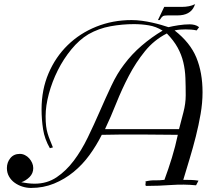

<svg xmlns="http://www.w3.org/2000/svg" viewBox="-20 -919 1019 947"><path d="M811 -785Q831 -790 860.5 -794.5Q890 -799 916 -799Q928 -799 940 -796Q952 -793 962 -785L950 -769Q936 -772 922.5 -773Q909 -774 895 -774Q881 -774 868 -773Q855 -772 841 -769Q918 -709 948.5 -635Q979 -561 979 -464Q979 -412 969.5 -357Q960 -302 946 -246.5Q932 -191 915.5 -136.5Q899 -82 884 -32Q904 -32 922 -31.5Q940 -31 959 -28L947 -5Q888 -11 824.5 -6.5Q761 -2 703 -2Q699 -2 698 -4.5Q697 -7 697.5 -10.5Q698 -14 698.5 -17.5Q699 -21 697 -24Q720 -30 744 -29.5Q768 -29 791 -32Q811 -86 828 -141.5Q845 -197 857 -254Q750 -255 684 -255.5Q618 -256 578 -255.5Q538 -255 518 -254.5Q498 -254 482 -254Q456 -202 421.5 -154.5Q387 -107 343 -71Q299 -35 246.5 -13.5Q194 8 133 8Q112 8 91 1.5Q70 -5 52.5 -17.5Q35 -30 24.5 -48.5Q14 -67 14 -90Q14 -118 31 -139Q48 -160 78 -160Q91 -160 103 -154Q115 -148 124 -138Q133 -128 138.5 -115.5Q144 -103 144 -90Q144 -64 126 -46Q108 -28 85 -20Q102 -17 118.5 -15Q135 -13 151 -13Q212 -13 259 -44.5Q306 -76 344 -126.5Q382 -177 413 -241Q444 -305 472.5 -370.5Q501 -436 529.5 -496.5Q558 -557 592 -601Q630 -652 679 -694Q728 -736 782 -768Q750 -788 714 -794Q678 -800 641 -800Q583 -800 525 -789.5Q467 -779 416 -750Q371 -723 332 -675.5Q293 -628 265 -572Q237 -516 221 -456.5Q205 -397 205 -346Q205 -317 207.5 -297Q210 -277 215 -260.5Q220 -244 226.5 -228Q233 -212 241 -192L226 -188Q200 -233 192.5 -281.5Q185 -330 185 -380Q185 -477 219.5 -557.5Q254 -638 314 -696.5Q374 -755 455 -787.5Q536 -820 629 -820Q654 -820 680 -816.5Q706 -813 730.5 -807.5Q755 -802 775.5 -796Q796 -790 811 -785ZM803 -754Q740 -722 695 -666.5Q650 -611 615.5 -545Q581 -479 553.5 -410Q526 -341 498 -282H863Q873 -321 884.5 -364.5Q896 -408 896 -449Q896 -494 894.5 -534.5Q893 -575 884 -612.5Q875 -650 856 -684.5Q837 -719 803 -754ZM790 -885H876Q915 -885 941 -898L943 -899L941 -896L938 -888Q918 -843 855 -843H807Q790 -843 784 -839.5Q778 -836 771 -825L768 -820H759Z"/></svg>

Font: Lucien Schoenschriftv CAT
Style: Regular
Weight: 400
Designer: Lucian Bernhard 1928
Foundry: CAT-Fonts Peter Wiegel
Version: Version 1.000